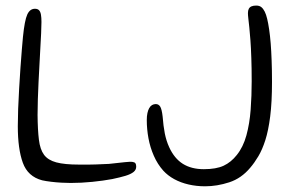

<svg xmlns="http://www.w3.org/2000/svg" viewBox="-20 -639 1044 690"><path d="M131.5 9Q80 -4.5 62 -54.2Q44 -104 44 -185.5Q44 -212 45.2 -247.2Q46.5 -282.5 48.8 -320.8Q51 -359 53.5 -395.2Q56 -431.5 58.5 -461Q61 -490.5 62.5 -506.5Q68.5 -566 78 -586.8Q87.5 -607.5 105.5 -607.5Q115.5 -607.5 120.5 -602Q125.5 -596.5 127.2 -586Q129 -575.5 129 -560Q129 -543.5 127.8 -519.2Q126.5 -495 125 -466.5Q123.5 -438 121.8 -406.5Q120 -375 118.5 -343.5Q117 -312 116 -282Q115 -252 115 -226Q115.5 -172 119.8 -137Q124 -102 138.2 -82.8Q152.5 -63.5 182.2 -55.5Q212 -47.5 264 -47.5Q295.5 -47 324 -48Q352.5 -49 371.5 -50Q408.5 -54 428.5 -56.2Q448.5 -58.5 457 -57Q464 -56 466.8 -52Q469.5 -48 469.5 -40Q469.5 -28.5 459.8 -20.8Q450 -13 431 -7.2Q412 -1.5 383.5 4.5Q351.5 10.5 312 14.5Q272.5 18.5 234 18.5Q220.5 18.5 201.2 17.5Q182 16.5 163.5 14.2Q145 12 131.5 9ZM717 30.5Q686 30.5 657.8 24Q629.5 17.5 606.2 4.8Q583 -8 567 -25.5Q546 -49 532.8 -79.2Q519.5 -109.5 513.5 -142.2Q507.5 -175 507.5 -207.5Q507.5 -222 509.8 -232.5Q512 -243 516.2 -250.5Q520.5 -258 526.5 -261.5Q532.5 -265 540 -265Q550 -265 555.8 -255.8Q561.5 -246.5 564.5 -220Q567 -186.5 572.2 -159.8Q577.5 -133 588 -110Q606.5 -69.5 637.2 -50.2Q668 -31 712.5 -31Q757 -31 783.8 -43.5Q810.5 -56 831 -82Q854 -110.5 865.5 -152.5Q877 -194.5 880.8 -244.8Q884.5 -295 884.5 -347.5Q884.5 -394 883.2 -430.2Q882 -466.5 880 -493.8Q878 -521 876 -540.2Q874 -559.5 872.5 -572Q871 -584.5 871 -592Q871 -601.5 874.2 -607.5Q877.5 -613.5 884 -616.2Q890.5 -619 901 -619Q912 -619 919 -613.5Q926 -608 931.5 -597Q936.5 -587 940.2 -571.2Q944 -555.5 947.2 -533.5Q950.5 -511.5 952.8 -483.2Q955 -455 956.2 -420.8Q957.5 -386.5 957.5 -345Q957.5 -271.5 951 -220.5Q944.5 -169.5 933.5 -135.2Q922.5 -101 908.5 -77.5Q894.5 -54 879.5 -36.5Q847.5 2 803.8 16.2Q760 30.5 717 30.5Z"/></svg>

Font: Gluten Thin ExtraLight
Style: Regular
Weight: 250
Version: Version 1.300